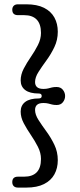

<svg xmlns="http://www.w3.org/2000/svg" viewBox="-20 -750 368 887"><path d="M172.7 -306.5Q172.7 -318 159.3 -318Q117.5 -318 96.5 -334Q75.5 -349.9 75.5 -378.6Q75.5 -405.6 89.6 -432.8Q103.7 -459.9 122.4 -487Q141.1 -514.1 155.2 -541.9Q169.3 -569.6 169.3 -597.6Q169.3 -639.1 149.5 -659.5Q129.8 -680 91.5 -680H63Q36.7 -680 36.7 -705.2Q36.7 -716.3 43.4 -723.2Q50.1 -730.1 63 -730.1H101.7Q151.1 -730.1 183.4 -713.9Q215.6 -697.6 231.3 -669.1Q247 -640.5 247 -603.4Q247 -565.5 231.2 -532.4Q215.4 -499.4 194.5 -470.9Q173.6 -442.4 157.8 -417.6Q142 -392.7 142 -370.9Q142 -355.6 151.4 -347.4Q160.8 -339.2 180.4 -339.2Q193.6 -339.2 202.5 -341.5Q211.4 -343.8 220.1 -346Q228.7 -348.1 241.6 -348.1Q260.2 -348.1 270.5 -335.1Q280.8 -322.1 280.8 -306.5Q280.8 -290.9 270.7 -277.9Q260.5 -264.9 241.9 -264.9Q229 -264.9 220.4 -267.2Q211.7 -269.5 202.7 -271.8Q193.6 -274.1 180.4 -274.1Q160.8 -274.1 151.4 -265.9Q142 -257.7 142 -242.1Q142 -220.5 157.8 -195.8Q173.6 -171.1 194.5 -142.6Q215.4 -114.1 231.2 -81.2Q247 -48.3 247 -10.1Q247 27 231.3 55.5Q215.6 84.1 183.4 100.3Q151.1 116.6 101.7 116.6H63Q50.1 116.6 43.4 109.8Q36.7 103 36.7 91.4Q36.7 66.2 63 66.2H91.5Q129.8 66.2 149.5 46Q169.3 25.8 169.3 -15.7Q169.3 -43.9 155.2 -71.7Q141.1 -99.4 122.4 -126.8Q103.7 -154.2 89.6 -180.9Q75.5 -207.7 75.5 -234.4Q75.5 -263.1 96.5 -279.1Q117.5 -295.2 159.3 -295.2Q172.7 -295.2 172.7 -306.5Z"/></svg>

Font: Fraunces 144pt S100 Black
Style: Regular
Weight: 900
Version: Version 1.000